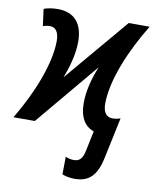

<svg xmlns="http://www.w3.org/2000/svg" viewBox="-105 -614 743 921"><g transform="rotate(10 266.0 -154.0)"><path d="M321 240C389 240 427 207 446 119L489 -84C480 -80 464 -77 451 -77C421 -77 404 -98 404 -141C404 -255 470 -411 550 -541H448L185 -230C205 -281 225 -348 225 -410C225 -501 181 -548 102 -548C77 -548 51 -544 34 -537L45 -455C54 -458 66 -461 79 -461C107 -461 123 -439 123 -396C123 -288 63 -134 -18 0H86L343 -307C319 -249 302 -185 302 -126C302 -57 328 -15 373 0L352 100C344 138 329 152 302 152C287 152 273 148 262 143L261 229C275 235 298 240 321 240Z"/></g></svg>

Font: Noto Sans Display SemiCondensed Medium
Style: Italic
Weight: 500
Width: 4
Italic angle: -12°
Designer: Monotype Design Team
Foundry: Monotype Imaging Inc.
Version: Version 1.900